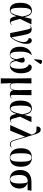

<svg xmlns="http://www.w3.org/2000/svg" viewBox="1858 -2704 1083 4838"><g transform="rotate(90 2399.0 -284.5)"><path d="M224 10C313 10 355 -59 384 -151H388C413 -24 446 8 512 8C557 8 587 -12 606 -28L600 -37C587 -26 566 -12 550 -12C519 -12 510 -44 456 -249L594 -536H454L414 -361H409C379 -510 321 -547 245 -547C130 -547 50 -453 50 -257C50 -65 126 10 224 10ZM252 -10C205 -10 175 -60 175 -265C175 -462 210 -526 268 -526C326 -526 368 -467 396 -304C349 -91 313 -10 252 -10Z M813 0H906C1007 -99 1085 -279 1085 -409C1085 -496 1059 -544 1001 -544C965 -544 937 -522 937 -469C986 -459 1040 -424 1040 -342C1040 -260 1010 -152 919 -35C843 -456 838 -541 719 -541C682 -541 644 -532 614 -501L621 -493C641 -512 656 -519 669 -519C714 -519 722 -456 813 0Z M1486 -604 1594 -763V-775C1546 -815 1493 -821 1488 -766L1471 -611ZM1356 10C1420 10 1467 -29 1492 -125C1514 -33 1552 10 1627 10C1746 10 1826 -98 1826 -269C1826 -394 1787 -544 1676 -544C1636 -544 1604 -522 1604 -469C1665 -453 1712 -368 1712 -248C1712 -52 1667 0 1619 0C1568 0 1537 -43 1515 -149C1538 -208 1554 -253 1557 -299C1560 -342 1537 -367 1496 -367C1472 -367 1447 -356 1427 -340C1436 -295 1452 -240 1472 -150C1448 -39 1412 0 1373 0C1311 0 1280 -61 1280 -258C1280 -363 1298 -471 1364 -533L1356 -544C1225 -510 1157 -386 1157 -249C1157 -75 1237 10 1356 10Z M1953 237H2084L2073 -39H2075C2090 -4 2117 10 2154 10C2208 10 2237 -26 2253 -78H2256C2264 -12 2308 8 2363 8C2403 8 2432 -5 2460 -28L2454 -37C2437 -23 2417 -12 2403 -12C2384 -12 2370 -25 2371 -85L2378 -536H2247L2251 -210C2252 -63 2222 -1 2158 -1C2097 -1 2074 -44 2076 -172L2082 -536H1951L1957 -94Z M2688 10C2777 10 2819 -59 2848 -151H2852C2877 -24 2910 8 2976 8C3021 8 3051 -12 3070 -28L3064 -37C3051 -26 3030 -12 3014 -12C2983 -12 2974 -44 2920 -249L3058 -536H2918L2878 -361H2873C2843 -510 2785 -547 2709 -547C2594 -547 2514 -453 2514 -257C2514 -65 2590 10 2688 10ZM2716 -10C2669 -10 2639 -60 2639 -265C2639 -462 2674 -526 2732 -526C2790 -526 2832 -467 2860 -304C2813 -91 2777 -10 2716 -10Z M3131 0H3272L3421 -370H3425L3493 -140C3532 -13 3561 8 3617 8C3644 8 3672 -3 3698 -28L3692 -37C3674 -23 3646 -12 3619 -12C3565 -12 3543 -34 3509 -147L3383 -567C3342 -704 3321 -769 3244 -769C3180 -769 3166 -709 3166 -664C3297 -664 3333 -667 3373 -544Z M3947 10C4101 10 4181 -81 4181 -269C4181 -456 4095 -547 3950 -547C3794 -547 3715 -457 3715 -269C3715 -81 3803 10 3947 10ZM3949 0C3871 0 3841 -70 3841 -269C3841 -468 3870 -537 3948 -537C4027 -537 4055 -468 4055 -269C4055 -70 4027 0 3949 0Z M4495 10C4657 10 4730 -102 4730 -241C4730 -345 4670 -409 4588 -439H4771L4784 -536H4561C4390 -536 4263 -450 4263 -249C4263 -88 4350 10 4495 10ZM4497 0C4423 0 4389 -76 4389 -243C4389 -392 4460 -439 4537 -439H4571C4588 -407 4603 -346 4603 -241C4603 -75 4568 0 4497 0Z"/></g></svg>

Font: Noto Serif Display SemiCondensed SemiBold
Style: Regular
Weight: 600
Width: 4
Designer: Monotype Design Team
Foundry: Monotype Imaging Inc.
Version: Version 2.009